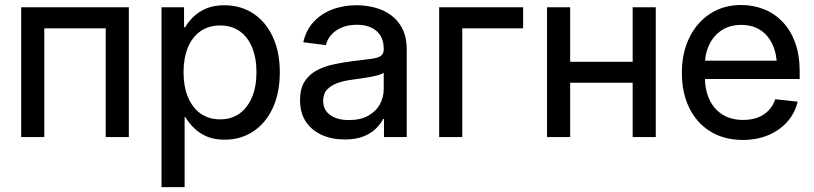

<svg xmlns="http://www.w3.org/2000/svg" viewBox="-20 -559 3320 783"><path d="M505.4 -529.3V0H411.1V-443.4H160.6V0H66.4V-529.3Z M638.7 204.1V-529.3H730.5V-448.2H735.4Q748.5 -471.2 769.8 -491.5Q791 -511.7 822 -524.7Q853 -537.6 894.5 -537.6Q961.9 -537.6 1012.9 -503.9Q1064 -470.2 1092.5 -408.7Q1121.1 -347.2 1121.1 -264.2Q1121.1 -181.2 1092.8 -119.4Q1064.5 -57.6 1013.4 -23.4Q962.4 10.7 895 10.7Q854 10.7 823.5 -2.4Q793 -15.6 771.7 -36.4Q750.5 -57.1 736.3 -81.1H732.9V204.1ZM877.9 -72.3Q923.8 -72.3 956.8 -95.9Q989.7 -119.6 1007.8 -162.8Q1025.9 -206.1 1025.9 -264.2Q1025.9 -322.8 1008.1 -365.7Q990.2 -408.7 957.3 -431.9Q924.3 -455.1 877.9 -455.1Q830.6 -455.1 797.1 -431.4Q763.7 -407.7 746.1 -365Q728.5 -322.3 728.5 -264.2Q728.5 -207 746.3 -163.6Q764.2 -120.1 797.6 -96.2Q831.1 -72.3 877.9 -72.3Z M1385.7 9.8Q1334 9.8 1292.7 -8.5Q1251.5 -26.9 1227.5 -62.7Q1203.6 -98.6 1203.6 -150.9Q1203.6 -196.3 1221.2 -224.9Q1238.8 -253.4 1268.3 -270Q1297.9 -286.6 1335 -295.2Q1372.1 -303.7 1410.6 -308.6Q1460 -314.9 1489.3 -318.4Q1518.6 -321.8 1531.7 -330.1Q1544.9 -338.4 1544.9 -357.4V-361.3Q1544.9 -390.6 1532.2 -412.4Q1519.5 -434.1 1495.1 -446Q1470.7 -458 1435.1 -458Q1399.4 -458 1373 -446.5Q1346.7 -435.1 1330.3 -416.3Q1314 -397.5 1309.1 -375L1216.8 -386.7Q1227.5 -435.1 1258.1 -468.8Q1288.6 -502.4 1334 -520Q1379.4 -537.6 1434.6 -537.6Q1473.1 -537.6 1509.8 -527.8Q1546.4 -518.1 1575.4 -496.6Q1604.5 -475.1 1621.6 -440.7Q1638.7 -406.2 1638.7 -357.9V0H1545.9V-73.7H1542.5Q1532.7 -54.2 1513.4 -34.9Q1494.1 -15.6 1462.9 -2.9Q1431.6 9.8 1385.7 9.8ZM1402.8 -69.3Q1450.2 -69.3 1481.9 -87.2Q1513.7 -105 1529.3 -133.8Q1544.9 -162.6 1544.9 -195.3V-262.7Q1539.6 -257.8 1525.1 -253.4Q1510.7 -249 1491 -245.4Q1471.2 -241.7 1450.4 -238.8Q1429.7 -235.8 1412.1 -233.4Q1381.8 -229.5 1356 -220.2Q1330.1 -210.9 1314 -193.8Q1297.9 -176.8 1297.9 -147.9Q1297.9 -110.4 1326.7 -89.8Q1355.5 -69.3 1402.8 -69.3Z M2113.3 -529.3V-443.4H1865.2V0H1771V-529.3Z M2582.5 -307.1V-221.7H2281.7V-307.1ZM2305.2 -529.3V0H2210.9V-529.3ZM2654.3 -529.3V0H2560.1V-529.3Z M3009.8 11.7Q2932.6 11.7 2876.5 -23.2Q2820.3 -58.1 2790.5 -119.9Q2760.7 -181.6 2760.7 -262.2Q2760.7 -343.3 2791.3 -405.5Q2821.8 -467.8 2876.2 -503.2Q2930.7 -538.6 3002.4 -538.6Q3052.2 -538.6 3095.7 -521.2Q3139.2 -503.9 3171.9 -469.5Q3204.6 -435.1 3222.9 -384.5Q3241.2 -334 3241.2 -267.1V-236.8H2812.5V-311.5H3190.9L3148.4 -286.6Q3148.4 -337.4 3131.1 -376Q3113.8 -414.6 3081.3 -436Q3048.8 -457.5 3002.9 -457.5Q2957 -457.5 2923.8 -436Q2890.6 -414.6 2872.6 -377.2Q2854.5 -339.8 2854.5 -292.5V-247.1Q2854.5 -192.9 2873.3 -152.8Q2892.1 -112.8 2927.2 -91.3Q2962.4 -69.8 3010.7 -69.8Q3043.9 -69.8 3070.3 -79.8Q3096.7 -89.8 3114.7 -108.9Q3132.8 -127.9 3141.6 -154.3L3232.9 -144.5Q3222.2 -98.1 3191.2 -63Q3160.2 -27.8 3113.8 -8.1Q3067.4 11.7 3009.8 11.7Z"/></svg>

Font: Inter Cardless Tabular
Style: Regular
Weight: 400
Designer: Rasmus Andersson
Foundry: rsms
Version: Version 4.000;git-4fc901f